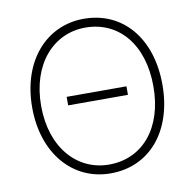

<svg xmlns="http://www.w3.org/2000/svg" viewBox="-82 -821 926 914"><g transform="rotate(-10 381.0 -363.5)"><path d="M696 -363.6C696 -588.4 569.6 -737.2 381 -737.2C199.6 -737.2 66.4 -588.4 66.4 -363.6C66.4 -139.2 199.2 9.9 381 9.9C569.6 9.9 696 -138.8 696 -363.6ZM652.3 -363.6C652.7 -161.6 542.6 -32.7 381 -32.7C225.5 -32.7 109.7 -162.3 109.7 -363.6C109.7 -566.8 227.3 -694.6 381 -694.6C542.6 -694.6 652.3 -565.7 652.3 -363.6ZM525.9 -385.3H236.9V-344.1H525.9Z"/></g></svg>

Font: Karasuma Gothic
Style: Thin
Weight: 200
Designer: Rasmus Andersson / Ryoko Ishizuka
Foundry: rsms
Version: Version 1.00